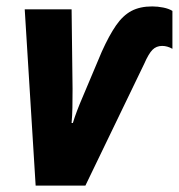

<svg xmlns="http://www.w3.org/2000/svg" viewBox="-20 -578 557 598"><path d="M91 0 57 -549H203L206 -301Q206 -268 205.5 -242.5Q205 -217 203 -195H207Q212 -212 220 -233Q228 -254 235 -270L297 -417Q320 -468 341.5 -499Q363 -530 389.5 -544Q416 -558 454 -558Q471 -558 488.5 -554.5Q506 -551 517 -544V-426Q501 -435 485 -435Q467 -435 455 -423Q443 -411 429 -379L246 0Z"/></svg>

Font: Noto Sans Condensed ExtraBold
Style: Italic
Weight: 800
Width: 3
Italic angle: -12°
Designer: Monotype Design Team
Foundry: Monotype Imaging Inc.
Version: Version 2.013; ttfautohint (v1.8.4.7-5d5b)